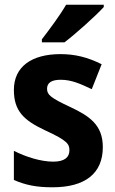

<svg xmlns="http://www.w3.org/2000/svg" viewBox="-20 -786 490 816"><path d="M421 -756V-766H261C235 -721 191 -662 158 -619V-606H254C304 -644 387 -719 421 -756ZM417 -161C417 -255 360 -293 279 -331C193 -371 180 -384 180 -409C180 -434 199 -447 238 -447C285 -447 323 -429 370 -407L412 -513C352 -543 298 -556 237 -556C115 -556 39 -503 39 -404C39 -315 80 -275 172 -232C268 -188 275 -173 275 -147C275 -118 255 -99 206 -99C154 -99 90 -119 39 -145V-21C90 1 136 10 203 10C341 10 417 -48 417 -161Z"/></svg>

Font: Noto Sans Sinhala UI SemiCondensed
Style: Bold
Weight: 700
Width: 4
Designer: Jelle Bosma - Monotype Design Team
Foundry: Monotype Imaging Inc.
Version: Version 2.006